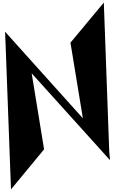

<svg xmlns="http://www.w3.org/2000/svg" viewBox="-20 -1155 890 1485"><path d="M19 -910 22 -844 65 310 321 0 225 -588 831 84 825 19 783 -1135 525 -825 621 -240Z"/></svg>

Font: Chaingun
Style: Regular
Weight: 400
Version: Version 0.91